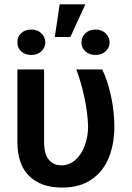

<svg xmlns="http://www.w3.org/2000/svg" viewBox="-20 -848 602 878"><path d="M181.6 -530.3V-199.2Q181.6 -142.6 203.6 -117.2Q225.6 -91.8 259.8 -91.8Q295.9 -91.8 324 -116.2Q352.1 -140.6 367.4 -181.6Q382.8 -222.7 382.8 -269.5Q381.3 -329.1 366.7 -398.9Q352.1 -468.8 329.1 -530.3H447.3Q470.7 -484.9 486.8 -412.4Q502.9 -339.8 502.9 -269.5Q502.9 -189.9 477.5 -127Q452.1 -64 398.4 -27.1Q344.7 9.8 263.7 9.8Q168.5 9.8 114 -42.5Q59.6 -94.7 59.6 -200.2V-530.3ZM252.9 -828.1H370.1L301.8 -678.7H230.5ZM123 -712.9Q150.9 -712.9 168.7 -696Q186.5 -679.2 187.5 -654.3Q186.5 -629.4 168.7 -613Q150.9 -596.7 123 -596.7Q94.7 -596.7 76.7 -613.3Q58.6 -629.9 59.6 -654.3Q58.6 -679.2 76.4 -696Q94.2 -712.9 123 -712.9ZM417 -712.9Q444.8 -712.9 462.6 -696Q480.5 -679.2 481.4 -653.3Q480.5 -628.9 462.4 -612.8Q444.3 -596.7 417 -596.7Q388.2 -596.7 370.4 -613Q352.5 -629.4 352.5 -653.3Q352.5 -678.7 370.4 -695.8Q388.2 -712.9 417 -712.9Z"/></svg>

Font: Pretendard GOV SemiBold
Style: Regular
Weight: 600
Designer: Base glyphs from Inter by Rasmus Andersson; Hangeul glyphs from Noto Sans CJK(Source Han Sans) by Jang Soo-young and Kan
Foundry: Kil Hyung-jin
Version: Version 1.309